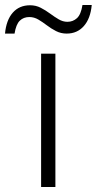

<svg xmlns="http://www.w3.org/2000/svg" viewBox="-76 -746 386 766"><path d="M145 0H88V-532H145ZM-56 -612Q-51 -666 -25 -695.5Q1 -725 44 -725Q67 -725 86.5 -715Q106 -705 123.5 -692Q141 -679 158 -669Q175 -659 193 -659Q215 -659 231 -673.5Q247 -688 253 -726H290Q285 -672 258.5 -642Q232 -612 190 -612Q167 -612 147.5 -622Q128 -632 111 -645Q94 -658 77 -668Q60 -678 41 -678Q18 -678 3 -663.5Q-12 -649 -18 -612Z"/></svg>

Font: Noto Sans Light
Style: Regular
Weight: 300
Designer: Monotype Design Team
Foundry: Monotype Imaging Inc.
Version: Version 2.007